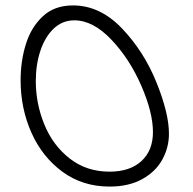

<svg xmlns="http://www.w3.org/2000/svg" viewBox="-20 -684 713 708"><path d="M56 -388Q56 -459 75.5 -521.5Q95 -584 138 -624Q181 -664 249 -664Q349 -664 430 -579Q511 -494 557 -380Q603 -266 603 -191Q603 -140 578.5 -95.5Q554 -51 504.5 -23.5Q455 4 384 4Q285 4 210.5 -50.5Q136 -105 96 -194.5Q56 -284 56 -388ZM544 -197Q544 -269 501 -368Q458 -467 390.5 -538Q323 -609 254 -609Q210 -609 178 -578.5Q146 -548 129 -497Q112 -446 112 -385Q112 -302 143.5 -225Q175 -148 237 -99.5Q299 -51 384 -51Q459 -51 501.5 -90Q544 -129 544 -197Z"/></svg>

Font: Cairo Light
Style: Italic
Weight: 300
Italic angle: -13°
Designer: Mohamed Gaber, Accademia di Belle Arti di Urbino and others
Foundry: Kief Type Foundry, Accademia di Belle Arti di Urbino and others
Version: Version 3.011